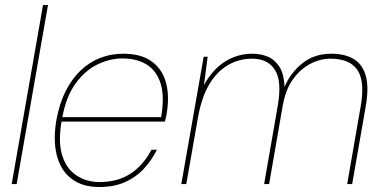

<svg xmlns="http://www.w3.org/2000/svg" viewBox="-20 -740 1542 772"><path d="M27 0 153 -720H173L47 0Z M379 12Q310 12 266.5 -22Q223 -56 208 -117Q193 -178 207 -259Q219 -324 244 -373.5Q269 -423 304 -456.5Q339 -490 382.5 -507Q426 -524 475 -524Q549 -524 591.5 -492Q634 -460 648 -405.5Q662 -351 650 -283Q649 -274 647 -267.5Q645 -261 643 -251H217L220 -269H628Q642 -352 626 -403.5Q610 -455 570.5 -480Q531 -505 472 -505Q421 -505 371 -480.5Q321 -456 283 -403Q245 -350 230 -265L228 -255Q213 -170 230 -115.5Q247 -61 287.5 -34.5Q328 -8 380 -8Q453 -8 504.5 -41.5Q556 -75 589 -138H611Q589 -94 557 -60Q525 -26 481 -7Q437 12 379 12Z M709 0 799 -512H815L800 -398Q836 -462 885.5 -493Q935 -524 996 -524Q1025 -524 1053.5 -513.5Q1082 -503 1102 -474Q1122 -445 1124 -390Q1147 -446 1195 -485Q1243 -524 1313 -524Q1367 -524 1402.5 -502.5Q1438 -481 1451 -434Q1464 -387 1450 -309L1396 0H1376L1430 -311Q1448 -412 1417.5 -458Q1387 -504 1309 -504Q1267 -504 1227 -483Q1187 -462 1157.5 -420.5Q1128 -379 1117 -316L1062 0H1042L1097 -316Q1114 -414 1085.5 -459Q1057 -504 993 -504Q940 -504 895.5 -477.5Q851 -451 821 -400Q791 -349 777 -273L729 0Z"/></svg>

Font: DM Sans 12pt Thin
Style: Italic
Weight: 250
Italic angle: -10°
Version: Version 4.004;gftools[0.9.30]